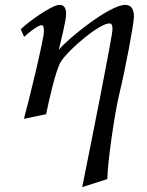

<svg xmlns="http://www.w3.org/2000/svg" viewBox="-20 -475 602 787"><path d="M65 -355 79 -324C97 -341 136 -372 151 -372C158 -372 160 -362 160 -346C160 -314 96 -52 78 12L169 -7C180 -60 208 -188 230 -223C264 -275 388 -379 428 -379C438 -379 441 -372 441 -354C441 -329 360 79 317 292L420 259C420 200 448 -4 470 -94C493 -188 529 -378 529 -407C529 -444 513 -455 493 -455C431 -455 264 -322 221 -271C227 -297 251 -389 251 -418C251 -441 243 -455 224 -455C192 -455 94 -384 65 -355Z"/></svg>

Font: KpRoman
Style: SemiboldItalic
Weight: 600
Italic angle: -11°
Version: Version 0.66